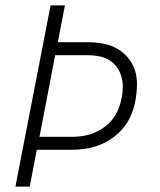

<svg xmlns="http://www.w3.org/2000/svg" viewBox="-20 -690 590 710"><path d="M37 0 167 -670H220L194 -534H303Q332 -534 360 -529Q388 -524 411.5 -511Q435 -498 452.5 -477.5Q470 -457 478.5 -431.5Q487 -406 486.5 -377Q486 -348 481 -319Q476 -293 466 -267.5Q456 -242 438 -219.5Q420 -197 397 -180.5Q374 -164 348.5 -154Q323 -144 296.5 -140Q270 -136 244 -136H116L90 0ZM126 -184H245Q265 -184 285.5 -187Q306 -190 326 -198Q346 -206 364.5 -219Q383 -232 396.5 -249.5Q410 -267 418 -287Q426 -307 430 -328Q434 -349 434 -370Q434 -391 428 -410Q422 -429 410 -444.5Q398 -460 381 -469.5Q364 -479 343.5 -482.5Q323 -486 302 -486H184Z"/></svg>

Font: Lode Dark
Style: Italic
Weight: 400
Italic angle: -11°
Monospace: yes
Designer: Belleve Invis
Foundry: Belleve Invis
Version: Version 29.2.0; ttfautohint (v1.8.3)